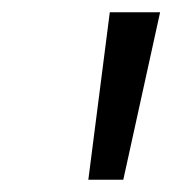

<svg xmlns="http://www.w3.org/2000/svg" viewBox="-20 -688 291 313"><path d="M124 -395 159 -668H241L181 -395Z"/></svg>

Font: Celebes
Style: Italic
Weight: 400
Italic angle: -10°
Designer: Anugrah Pasau
Foundry: Lafontype
Version: Version 1.000; ttfautohint (v1.8.4)